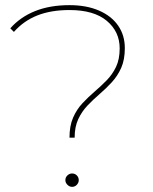

<svg xmlns="http://www.w3.org/2000/svg" viewBox="-20 -723 594 746"><path d="M250 -188Q250 -234 264 -266Q278 -298 300.5 -322Q323 -346 347.5 -367Q372 -388 394.5 -411Q417 -434 431 -463.5Q445 -493 445 -535Q445 -600 395 -642Q345 -684 250 -684Q178 -684 125 -663Q72 -642 34 -599L20 -613Q59 -657 116.5 -680Q174 -703 250 -703Q316 -703 364.5 -682Q413 -661 439 -623.5Q465 -586 465 -536Q465 -491 451 -459.5Q437 -428 414.5 -403.5Q392 -379 367.5 -358Q343 -337 320.5 -313.5Q298 -290 284 -260Q270 -230 270 -188ZM260 3Q250 3 242 -5Q234 -13 234 -23Q234 -34 242 -41.5Q250 -49 260 -49Q271 -49 278.5 -41.5Q286 -34 286 -23Q286 -13 278.5 -5Q271 3 260 3Z"/></svg>

Font: Montserrat Thin Thin
Style: Regular
Weight: 250
Version: Version 9.000